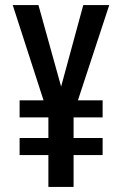

<svg xmlns="http://www.w3.org/2000/svg" viewBox="-20 -734 481 754"><path d="M220 -394 131 -714H30L151 -340H57V-273H170V-192H57V-125H170V0H269V-125H383V-192H269V-273H383V-340H286L409 -714H307Z"/></svg>

Font: Noto Sans Myanmar UI ExtraCondensed Medium
Style: Regular
Weight: 500
Width: 2
Designer: Monotype Design Team
Foundry: Monotype Imaging Inc.
Version: Version 2.103